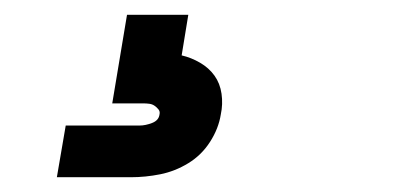

<svg xmlns="http://www.w3.org/2000/svg" viewBox="-20 -20 540 260"><path d="M57 220 69 150H169Q177 150 186 146.5Q195 143 196 135Q197 131 194.5 128Q192 125 189 123Q186 121 182 120.5Q178 120 174 120H132L152 0H235L226 55Q239 58 251 65Q263 72 270.5 82.5Q278 93 280 107Q282 121 279 135Q276 154 264.5 172Q253 190 235 201Q217 212 197 216Q177 220 157 220Z"/></svg>

Font: Iosevka Curly Slab XBdObl
Style: Regular
Weight: 800
Italic angle: -9°
Monospace: yes
Designer: Belleve Invis
Foundry: Belleve Invis
Version: Version 11.1.0; ttfautohint (v1.8.3)